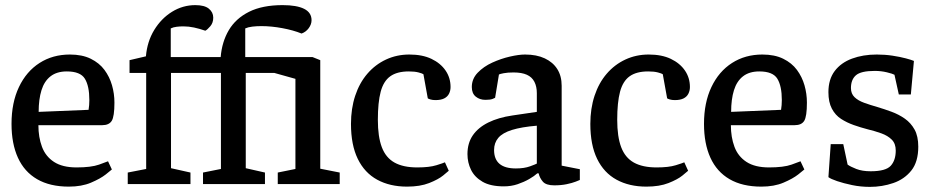

<svg xmlns="http://www.w3.org/2000/svg" viewBox="-20 -719 3650 750"><path d="M249 10Q175 10 125 -19Q75 -48 50 -103Q25 -158 25 -235Q25 -318 54 -379Q83 -440 134.5 -473Q186 -506 253 -506Q301 -506 334.5 -489.5Q368 -473 388 -446Q408 -419 417.5 -386Q427 -353 427 -318Q427 -264 416.5 -247Q406 -230 379 -230H130Q130 -183 144 -145.5Q158 -108 191 -86.5Q224 -65 279 -65Q336 -65 367 -76Q398 -87 402 -89L417 -57Q414 -54 393 -37.5Q372 -21 335.5 -5.5Q299 10 249 10ZM131 -282 326 -290Q329 -308 329 -328Q329 -383 311.5 -411.5Q294 -440 241 -440Q202 -440 177.5 -421Q153 -402 142 -366.5Q131 -331 131 -282Z M479 0V-45L551 -59V-434H486V-484L550 -499Q555 -557 582.5 -602Q610 -647 652 -673Q694 -699 743 -699Q779 -699 796 -685Q813 -671 813 -650Q813 -630 801.5 -616.5Q790 -603 782 -599Q759 -607 738 -611.5Q717 -616 696 -616Q684 -616 670.5 -614.5Q657 -613 647 -608V-496H842Q847 -556 874 -601.5Q901 -647 953 -673Q1005 -699 1084 -699Q1139 -699 1168 -684.5Q1197 -670 1197 -640Q1197 -624 1186 -609Q1175 -594 1158 -588Q1126 -601 1083 -609Q1040 -617 1001 -617Q982 -617 965.5 -615Q949 -613 938 -608V-496H1201L1231 -484V-60L1307 -45V0H1065V-45L1134 -59V-411L1052 -434H940V-62L1015 -45V0H773V-45L843 -59V-434H648V-62L724 -45V0Z M1570 10Q1503 10 1453.5 -17Q1404 -44 1377.5 -98.5Q1351 -153 1351 -235Q1351 -295 1367.5 -345Q1384 -395 1415 -431Q1446 -467 1488 -486.5Q1530 -506 1579 -506Q1630 -506 1665.5 -489Q1701 -472 1720.5 -443.5Q1740 -415 1740 -379Q1740 -365 1734 -353Q1728 -341 1715 -334.5Q1702 -328 1681 -328Q1670 -328 1661.5 -330.5Q1653 -333 1651 -335L1634 -429Q1630 -432 1615 -436Q1600 -440 1577 -440Q1531 -440 1504.5 -421Q1478 -402 1467 -360.5Q1456 -319 1456 -251Q1456 -185 1471.5 -144Q1487 -103 1521 -84Q1555 -65 1610 -65Q1657 -65 1684.5 -73.5Q1712 -82 1718 -85L1733 -52Q1730 -49 1711 -33.5Q1692 -18 1656.5 -4Q1621 10 1570 10Z M1948 9Q1896 9 1865 -9Q1834 -27 1820 -55.5Q1806 -84 1806 -117Q1806 -160 1827 -190.5Q1848 -221 1887.5 -240.5Q1927 -260 1982 -268L2077 -282V-355Q2077 -381 2067.5 -399.5Q2058 -418 2038 -427Q2018 -436 1986 -436Q1963 -436 1947.5 -433Q1932 -430 1929 -428L1914 -337Q1913 -336 1904 -332.5Q1895 -329 1876 -329Q1854 -329 1838.5 -341.5Q1823 -354 1823 -379Q1823 -411 1846 -435Q1869 -459 1903 -474.5Q1937 -490 1972 -498Q2007 -506 2031 -506Q2076 -506 2108 -491Q2140 -476 2157 -449Q2174 -422 2174 -384V-72L2245 -58V-16Q2243 -15 2229 -9.5Q2215 -4 2193.5 0.5Q2172 5 2145 5Q2113 5 2100.5 -9.5Q2088 -24 2084 -42H2079Q2067 -31 2047 -19.5Q2027 -8 2002 0.5Q1977 9 1948 9ZM1995 -61Q2028 -61 2051 -69.5Q2074 -78 2077 -80V-228Q2017 -223 1980 -211.5Q1943 -200 1926.5 -180.5Q1910 -161 1910 -133Q1910 -61 1995 -61Z M2505 10Q2438 10 2388.5 -17Q2339 -44 2312.5 -98.5Q2286 -153 2286 -235Q2286 -295 2302.5 -345Q2319 -395 2350 -431Q2381 -467 2423 -486.5Q2465 -506 2514 -506Q2565 -506 2600.5 -489Q2636 -472 2655.5 -443.5Q2675 -415 2675 -379Q2675 -365 2669 -353Q2663 -341 2650 -334.5Q2637 -328 2616 -328Q2605 -328 2596.5 -330.5Q2588 -333 2586 -335L2569 -429Q2565 -432 2550 -436Q2535 -440 2512 -440Q2466 -440 2439.5 -421Q2413 -402 2402 -360.5Q2391 -319 2391 -251Q2391 -185 2406.5 -144Q2422 -103 2456 -84Q2490 -65 2545 -65Q2592 -65 2619.5 -73.5Q2647 -82 2653 -85L2668 -52Q2665 -49 2646 -33.5Q2627 -18 2591.5 -4Q2556 10 2505 10Z M2954 10Q2880 10 2830 -19Q2780 -48 2755 -103Q2730 -158 2730 -235Q2730 -318 2759 -379Q2788 -440 2839.5 -473Q2891 -506 2958 -506Q3006 -506 3039.5 -489.5Q3073 -473 3093 -446Q3113 -419 3122.5 -386Q3132 -353 3132 -318Q3132 -264 3121.5 -247Q3111 -230 3084 -230H2835Q2835 -183 2849 -145.5Q2863 -108 2896 -86.5Q2929 -65 2984 -65Q3041 -65 3072 -76Q3103 -87 3107 -89L3122 -57Q3119 -54 3098 -37.5Q3077 -21 3040.5 -5.5Q3004 10 2954 10ZM2836 -282 3031 -290Q3034 -308 3034 -328Q3034 -383 3016.5 -411.5Q2999 -440 2946 -440Q2907 -440 2882.5 -421Q2858 -402 2847 -366.5Q2836 -331 2836 -282Z M3378 11Q3342 11 3308.5 4Q3275 -3 3250 -11.5Q3225 -20 3216 -27L3225 -156H3274L3291 -76Q3302 -68 3325 -59Q3348 -50 3381 -50Q3440 -50 3459.5 -71.5Q3479 -93 3479 -131Q3479 -158 3463.5 -173.5Q3448 -189 3423 -198Q3398 -207 3369 -214Q3342 -221 3315 -230.5Q3288 -240 3265.5 -254.5Q3243 -269 3229.5 -294.5Q3216 -320 3216 -359Q3216 -409 3240.5 -441.5Q3265 -474 3308 -490Q3351 -506 3405 -506Q3437 -506 3466.5 -501.5Q3496 -497 3518.5 -491Q3541 -485 3550 -481L3538 -350H3491L3474 -427Q3467 -431 3444.5 -436.5Q3422 -442 3397 -442Q3343 -442 3323.5 -425Q3304 -408 3304 -375Q3304 -353 3318 -339.5Q3332 -326 3355.5 -317.5Q3379 -309 3407 -301Q3434 -293 3462.5 -282.5Q3491 -272 3514.5 -255.5Q3538 -239 3552.5 -213Q3567 -187 3567 -146Q3567 -87 3540 -53Q3513 -19 3469.5 -4Q3426 11 3378 11Z"/></svg>

Font: Faustina Medium
Style: Regular
Weight: 500
Designer: Alfonso Garcia
Foundry: http://www.omnibus-type.com
Version: Version 1.200